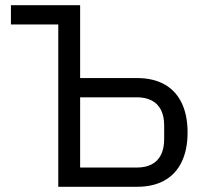

<svg xmlns="http://www.w3.org/2000/svg" viewBox="-20 -718 781 738"><path d="M204 0V-624H22V-698H288V-418H506Q569 -418 612.5 -393.5Q656 -369 678.5 -322Q701 -275 701 -209Q701 -143 678.5 -96Q656 -49 612.5 -24.5Q569 0 506 0ZM288 -74H506Q539 -74 562.5 -86Q586 -98 598.5 -122.5Q611 -147 611 -183V-235Q611 -272 598.5 -296Q586 -320 562.5 -332Q539 -344 506 -344H288Z"/></svg>

Font: IBM Plex Sans Var
Style: Regular
Weight: 400
Designer: Mike Abbink, Paul van der Laan, Pieter van Rosmalen
Foundry: Bold Monday
Version: Version 3.000